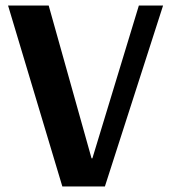

<svg xmlns="http://www.w3.org/2000/svg" viewBox="-20 -670 616 690"><path d="M357 0H204L9 -650H155L309 -101H312L479 -650H566Z"/></svg>

Font: ArsenalBold
Style: Bold
Weight: 700
Designer: Andrij Shevchenko
Foundry: Stairsfor.com
Version: Version 1.000